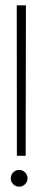

<svg xmlns="http://www.w3.org/2000/svg" viewBox="-20 -695 152 722"><path d="M43.5 -109 43 -675H77.5L76.5 -109ZM52.5 7Q39 7 29.8 -2.2Q20.5 -11.5 20.5 -24.5Q20.5 -37.5 29.8 -46.8Q39 -56 52.5 -56Q65 -56 74.2 -46.8Q83.5 -37.5 83.5 -24.5Q83.5 -11.5 74.2 -2.2Q65 7 52.5 7Z"/></svg>

Font: Anybody Condensed ExtraLight
Style: Regular
Weight: 200
Width: 3
Designer: Tyler Finck
Foundry: Etcetera Type Company
Version: Version 1.010; ttfautohint (v1.8.3) -l 8 -r 50 -G 200 -x 14 